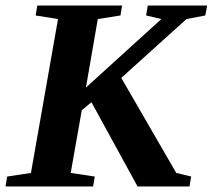

<svg xmlns="http://www.w3.org/2000/svg" viewBox="-27 -675 770 695"><path d="M229 -49 316 -36 310 0H-7L-1 -36L85 -49L183 -606L102 -619L108 -655H415L409 -619L327 -606L284 -358L557 -606L502 -619L508 -655H723L716 -619L648 -606L412 -393L611 -49L665 -36L659 0H471L304 -305L269 -276Z"/></svg>

Font: Libra Serif Modern
Style: Bold Italic
Weight: 700
Italic angle: -12°
Designer: Stefan Peev, Context Ltd
Foundry: Stefan Peev, Context Ltd
Version: Version 1.000